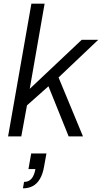

<svg xmlns="http://www.w3.org/2000/svg" viewBox="-20 -743 555 1046"><path d="M24 0 151 -723H223L142 -259L425 -526H515L299 -321L432 0H354L244 -273L127 -169L96 0ZM105 283 111 248Q137 248 152 230Q167 212 173 178H135L150 93H233L220 165Q213 206 197 232.5Q181 259 158 271Q135 283 105 283Z"/></svg>

Font: Archivo SemiBold Light
Style: Italic
Weight: 300
Italic angle: -10°
Version: Version 2.001